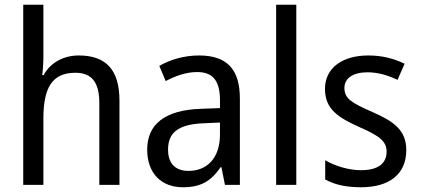

<svg xmlns="http://www.w3.org/2000/svg" viewBox="-20 -780 1775 810"><path d="M163 -540V-760H78V0H163V-278C163 -406 197 -473 298 -473C368 -473 399 -432 399 -345V0H484V-355C484 -485 428 -546 312 -546C250 -546 193 -517 164 -463H158C161 -485 163 -513 163 -540Z M820 -546C756 -546 697 -528 652 -502L679 -438C721 -460 765 -476 812 -476C875 -476 908 -443 908 -357V-324L828 -321C676 -316 601 -256 601 -149C601 -49 660 10 752 10C829 10 871 -17 911 -75H914L929 0H992V-364C992 -486 939 -546 820 -546ZM840 -260 908 -263V-213C908 -111 852 -59 775 -59C723 -59 689 -87 689 -149C689 -218 729 -256 840 -260Z M1230 0V-760H1145V0Z M1694 -147C1694 -231 1641 -268 1552 -307C1463 -346 1433 -364 1433 -409C1433 -449 1468 -475 1530 -475C1575 -475 1618 -462 1657 -443L1687 -511C1642 -533 1592 -546 1534 -546C1425 -546 1351 -494 1351 -405C1351 -319 1407 -284 1498 -243C1586 -205 1611 -181 1611 -140C1611 -92 1577 -62 1503 -62C1447 -62 1389 -82 1352 -104V-23C1389 -2 1437 10 1503 10C1621 10 1694 -44 1694 -147Z"/></svg>

Font: Noto Sans Malayalam SemiCondensed
Style: Regular
Weight: 400
Width: 4
Designer: Jelle Bosma - Monotype Design Team
Foundry: Monotype Imaging Inc.
Version: Version 2.104